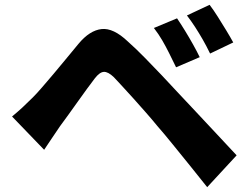

<svg xmlns="http://www.w3.org/2000/svg" viewBox="-20 -774 1040 796"><path d="M714 -698Q729 -676 746.5 -647.5Q764 -619 780.5 -589.5Q797 -560 808 -537L710 -495Q694 -528 680.5 -555Q667 -582 652.5 -607Q638 -632 618 -658ZM849 -754Q865 -733 883 -704.5Q901 -676 918 -648Q935 -620 947 -598L851 -552Q835 -585 820 -611Q805 -637 789.5 -661Q774 -685 755 -710ZM30 -291Q53 -310 72.5 -328Q92 -346 116 -370Q133 -387 154.5 -412Q176 -437 201.5 -467Q227 -497 253.5 -529.5Q280 -562 306 -593Q352 -648 401 -653.5Q450 -659 510 -602Q546 -570 581 -534Q616 -498 650 -462.5Q684 -427 714 -394Q748 -358 790.5 -312.5Q833 -267 878 -219Q923 -171 961 -130L839 2Q806 -40 769 -85.5Q732 -131 696.5 -175Q661 -219 632 -252Q610 -279 584 -308.5Q558 -338 532.5 -366.5Q507 -395 485.5 -418Q464 -441 452 -454Q428 -477 410.5 -476Q393 -475 373 -449Q359 -431 340.5 -405.5Q322 -380 302 -352Q282 -324 263 -297.5Q244 -271 229 -251Q212 -226 194.5 -200Q177 -174 163 -153Z"/></svg>

Font: Noto Sans KR ExtraBold
Style: Regular
Weight: 800
Designer: Ryoko NISHIZUKA  (kana, bopomofo & ideographs); Paul D. Hunt (Latin, Greek & Cyrillic); Sandoll Communications , Soo-you
Foundry: Adobe
Version: Version 2.004-H2;hotconv 1.0.118;makeotfexe 2.5.65603